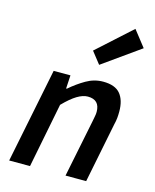

<svg xmlns="http://www.w3.org/2000/svg" viewBox="-119 -881 777 961"><g transform="rotate(15 269.5 -400.0)"><path d="M22 0 121 -491H208L204 -422H208Q246 -455 287.5 -479Q329 -503 375 -503Q437 -503 464 -470.5Q491 -438 491 -379Q491 -362 489.5 -346Q488 -330 483 -310L421 0H314L374 -296Q377 -313 379.5 -325Q382 -337 382 -348Q382 -411 320 -411Q295 -411 265 -393Q235 -375 196 -335L130 0ZM333 -579 285 -640 462 -800 527 -717Z"/></g></svg>

Font: Source Sans Pro SemiBold
Style: Italic
Weight: 600
Italic angle: -11°
Designer: Paul D. Hunt
Foundry: Adobe Systems Incorporated
Version: Version 1.095;hotconv 1.0.109;makeotfexe 2.5.65596